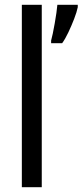

<svg xmlns="http://www.w3.org/2000/svg" viewBox="-20 -780 344 800"><path d="M154 0H71V-760H154ZM304 -750Q300 -730 289 -701.5Q278 -673 265 -645.5Q252 -618 239 -600H193V-611Q196 -621 200 -640.5Q204 -660 208 -682.5Q212 -705 215 -726Q218 -747 219 -760H304Z"/></svg>

Font: Noto Sans Khmer Condensed
Style: Regular
Weight: 400
Width: 3
Designer: Danh Hong and the Monotype Design Team
Foundry: Monotype Imaging Inc.
Version: Version 2.004